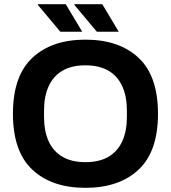

<svg xmlns="http://www.w3.org/2000/svg" viewBox="-20 -888 818 920"><path d="M389 12Q228 12 135 -75Q42 -162 42 -343Q42 -524 135 -611Q228 -698 389 -698Q551 -698 644 -611Q737 -524 737 -343Q737 -162 644 -75Q551 12 389 12ZM389 -111Q456 -111 500 -137Q544 -163 566 -211.5Q588 -260 588 -328V-358Q588 -426 566 -474.5Q544 -523 500 -549Q456 -575 389 -575Q323 -575 279 -549Q235 -523 213 -474.5Q191 -426 191 -358V-328Q191 -260 213 -211.5Q235 -163 279 -137Q323 -111 389 -111ZM444 -736 336 -865 337 -868H470L549 -736ZM269 -736 161 -865 162 -868H295L374 -736Z"/></svg>

Font: Archivo VF Beta
Style: Regular
Weight: 400
Designer: Hector Gatti
Foundry: Omnibus-Type
Version: Version 1.002